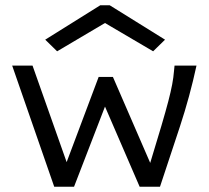

<svg xmlns="http://www.w3.org/2000/svg" viewBox="-20 -705 790 726"><path d="M185 1 26 -457H103L232 -92L353 -414H407L548 -89Q574 -174 590.5 -230Q607 -286 616.5 -322.5Q626 -359 631 -385.5Q636 -412 638 -437L640 -457H723Q698 -341 660.5 -227Q623 -113 585 1H508L377 -302L260 1ZM196 -511 151 -555 359 -685H395L604 -555L559 -511L377 -618Z"/></svg>

Font: Inconsolata ExtraExpanded Thin
Style: Regular
Weight: 100
Width: 8
Monospace: yes
Designer: Raph Levien, Cyreal, Brenton Simpson
Foundry: Raph Levien, Cyreal, Google
Version: Version 3.100; ttfautohint (v1.8.4.7-5d5b)